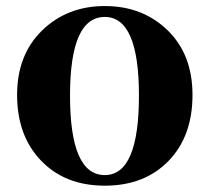

<svg xmlns="http://www.w3.org/2000/svg" viewBox="-20 -583 677 620"><path d="M35.2 -276.4Q35.2 -406.2 116.2 -484.9Q197.3 -563.5 318.4 -563.5Q440.4 -563.5 521 -485.4Q601.6 -407.2 601.6 -276.4Q601.6 -142.6 523.9 -63Q446.3 16.6 318.4 16.6Q190.4 16.6 112.8 -64Q35.2 -144.5 35.2 -276.4ZM318.4 -17.6Q428.7 -17.6 428.7 -274.4Q428.7 -528.3 318.4 -528.3Q206.1 -528.3 206.1 -274.4Q206.1 -17.6 318.4 -17.6Z"/></svg>

Font: Bpmf Zihi Serif Heavy
Style: Heavy
Weight: 900
Foundry: But Ko
Version: Version 1.320